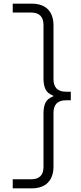

<svg xmlns="http://www.w3.org/2000/svg" viewBox="-20 -844 443 1055"><path d="M153 -824Q212 -824 243 -793Q274 -762 274 -703V-409Q274 -340 343 -340H369V-293H343Q274 -293 274 -224V70Q274 128 243 159.5Q212 191 153 191H50V141H151Q219 141 219 73V-221Q219 -256 229.5 -279Q240 -302 273 -315V-318Q240 -331 229.5 -354.5Q219 -378 219 -412V-706Q219 -775 151 -775H50V-824Z"/></svg>

Font: Be Vietnam Pro ExtraLight
Style: Regular
Weight: 200
Designer: Lam Bao, Tony Le, Vietanh Nguyen
Foundry: Yellow Type Foundry
Version: Version 1.002; ttfautohint (v1.8.3)